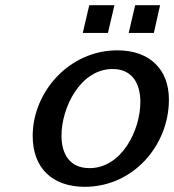

<svg xmlns="http://www.w3.org/2000/svg" viewBox="-20 -707 671 740"><path d="M573 -580 597 -687H501L476 -580ZM396 -580 421 -687H324L299 -580ZM106 -183C106 -58 183 13 307 13C493 13 631 -146 631 -323C631 -441 556 -513 432 -513C247 -513 106 -353 106 -183ZM217 -184C217 -293 290 -441 414 -441C489 -441 521 -386 521 -314C521 -205 449 -59 325 -59C249 -59 217 -113 217 -184Z"/></svg>

Font: Perun Medium Italic
Style: Regular
Weight: 500
Italic angle: -12°
Foundry: Copyright (c) Stefan Peev, Context Ltd, 2016
Version: Version 1.026